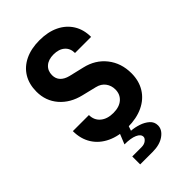

<svg xmlns="http://www.w3.org/2000/svg" viewBox="-281 -840 1161 1161"><g transform="rotate(-45 300.0 -259.0)"><path d="M196.5 221.7V153.9H275Q299.5 153.9 314.3 142Q329.1 130.1 329.1 117.9Q329.1 95.8 299 82.4Q269 69 214.8 69L249.8 -17.5H320.3L301 38.4Q331.3 40.5 363.1 51Q394.9 61.4 417.3 81.1Q439.7 100.8 439.7 131Q439.7 167.6 402.1 194.6Q364.4 221.7 302.7 221.7ZM302.3 10Q226.4 10 169.6 -16.7Q112.9 -43.4 81.8 -92.6Q50.8 -141.8 50.8 -208.5H188.3Q188.3 -164.5 219.3 -138.5Q250.2 -112.5 302.3 -112.5Q353.3 -112.5 382.2 -137.9Q411.1 -163.2 411.1 -205.1Q411.1 -238.1 392.3 -263.8Q373.5 -289.5 337.1 -298.1L244.8 -320.6Q161.4 -340.6 112.5 -397.2Q63.7 -453.8 63.7 -532.3Q63.7 -596.2 91.8 -642.8Q119.9 -689.3 172.4 -714.7Q225 -740 296.2 -740Q368.3 -740 420.9 -714.7Q473.5 -689.3 502.7 -642.8Q531.8 -596.4 531.8 -533.4H394.2Q394.2 -573.2 367.9 -596.2Q341.5 -619.2 296.2 -619.2Q251.6 -619.2 226.3 -596.6Q200.9 -574.1 200.9 -536.8Q200.9 -506.2 219.5 -486.6Q238 -467 271.9 -458.5L367.2 -435.9Q451.2 -416.7 500.2 -354.4Q549.2 -292.1 549.2 -205.1Q549.2 -140.2 519.2 -91.5Q489.1 -42.8 433.5 -16.4Q377.9 10 302.3 10Z"/></g></svg>

Font: JetBrains Mono
Style: Regular
Weight: 400
Monospace: yes
Designer: Philipp Nurullin, Konstantin Bulenkov
Foundry: JetBrains
Version: Version 2.305